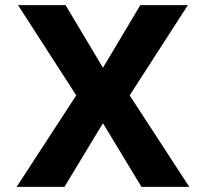

<svg xmlns="http://www.w3.org/2000/svg" viewBox="-20 -731 807 751"><path d="M382.7 -466 236.4 -711H50.5L278.2 -358L45 0H232L382.7 -249L533.4 0H720.4L487.2 -358L714.9 -711H529Z"/></svg>

Font: Asimov
Style: Wid
Weight: 500
Designer: Google
Version: Version 2.000980; 2014